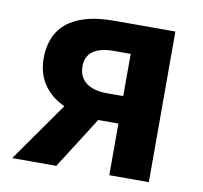

<svg xmlns="http://www.w3.org/2000/svg" viewBox="-67 -632 742 703"><g transform="rotate(10 304.0 -280.0)"><path d="M383 -294H321C254 -294 217 -325 217 -375C217 -427 254 -451 321 -451H383ZM302 -560C173 -560 72 -515 72 -379C72 -299 117 -248 177 -220L22 0H186L308 -192H310H383V0H530V-560Z"/></g></svg>

Font: Source Han Sans Old Style Bold
Style: Regular
Weight: 700
Designer: Ryoko NISHIZUKA (kana & ideographs); Paul D. Hunt (Latin, Greek & Cyrillic); Wenlong ZHANG (bopomofo); Sandoll Communica
Foundry: Adobe Systems Incorporated
Version: Version 1.004;PS 1.004;hotconv 1.0.81;makeotf.lib2.5.63406